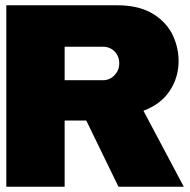

<svg xmlns="http://www.w3.org/2000/svg" viewBox="-20 -708 721 728"><path d="M657.2 -477.1Q657.2 -413.6 623 -362.8Q589.4 -312.5 523.9 -288.1L676.8 0H429.2L307.1 -251H225.1V0H3.9V-688H424.8Q500.5 -688 551.8 -660.2Q603 -632.3 630.9 -583Q657.2 -531.7 657.2 -477.1ZM432.1 -467.8Q432.1 -495.1 414.1 -513.2Q396.5 -530.8 370.1 -530.8H225.1V-403.8H370.1Q396.5 -403.8 414.1 -422.9Q432.1 -440.9 432.1 -467.8Z"/></svg>

Font: Archivo-RBTV
Style: Regular
Weight: 500
Designer: Hector Gatti
Foundry: Hector Gatti
Version: ""